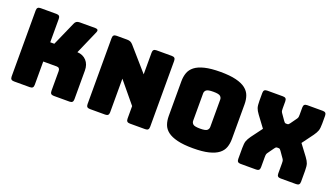

<svg xmlns="http://www.w3.org/2000/svg" viewBox="-64 -1246 3101 1773"><g transform="rotate(20 1486.5 -360.0)"><path d="M260 0H105Q86 0 77.5 -8.5Q69 -17 69 -36V-684Q69 -703 77.5 -711.5Q86 -720 105 -720H260Q279 -720 287.5 -711.5Q296 -703 296 -684V-454H336L439 -687Q446 -705 458 -712.5Q470 -720 489 -720H643Q660 -720 666 -711.5Q672 -703 665 -687L563 -454Q619 -451 652.5 -414.5Q686 -378 686 -318V-36Q686 -17 677.5 -8.5Q669 0 650 0H496Q477 0 468.5 -8.5Q460 -17 460 -36V-231Q460 -247 452 -256Q444 -265 428 -265H296V-36Q296 -17 287.5 -8.5Q279 0 260 0Z M1001 0H851Q832 0 823.5 -8.5Q815 -17 815 -36V-684Q815 -703 823.5 -711.5Q832 -720 851 -720H955Q974 -720 987.5 -714Q1001 -708 1014 -693L1208 -471V-684Q1208 -703 1216.5 -711.5Q1225 -720 1244 -720H1394Q1413 -720 1421.5 -711.5Q1430 -703 1430 -684V-36Q1430 -17 1421.5 -8.5Q1413 0 1394 0H1244Q1225 0 1216.5 -8.5Q1208 -17 1208 -36V-159L1037 -366V-36Q1037 -17 1028.5 -8.5Q1020 0 1001 0Z M2178 -189Q2178 -143 2164.5 -105.5Q2151 -68 2116.5 -41.5Q2082 -15 2021.5 0Q1961 15 1868 15Q1775 15 1714 0Q1653 -15 1618.5 -41.5Q1584 -68 1570.5 -105.5Q1557 -143 1557 -189V-530Q1557 -576 1570.5 -613.5Q1584 -651 1618.5 -678Q1653 -705 1714 -720Q1775 -735 1868 -735Q1961 -735 2021.5 -720Q2082 -705 2116.5 -678Q2151 -651 2164.5 -613.5Q2178 -576 2178 -530ZM1784 -225Q1784 -205 1799 -191.5Q1814 -178 1868 -178Q1922 -178 1937 -191.5Q1952 -205 1952 -225V-494Q1952 -513 1937 -526.5Q1922 -540 1868 -540Q1814 -540 1799 -526.5Q1784 -513 1784 -494Z M2520 -36Q2520 -17 2511.5 -8.5Q2503 0 2484 0H2332Q2313 0 2304.5 -8.5Q2296 -17 2296 -36V-143Q2296 -189 2304 -212Q2312 -235 2334 -266L2415 -375L2334 -484Q2311 -515 2303.5 -538Q2296 -561 2296 -607V-684Q2296 -703 2304.5 -711.5Q2313 -720 2332 -720H2486Q2505 -720 2513.5 -711.5Q2522 -703 2522 -684V-615Q2522 -605 2523 -594Q2524 -583 2531 -573L2575 -510Q2580 -502 2585.5 -497.5Q2591 -493 2599 -493H2611Q2619 -493 2624 -497.5Q2629 -502 2635 -510L2680 -573Q2687 -583 2688 -594Q2689 -605 2689 -615V-684Q2689 -703 2697.5 -711.5Q2706 -720 2725 -720H2877Q2896 -720 2904.5 -711.5Q2913 -703 2913 -684V-607Q2913 -561 2905 -538Q2897 -515 2875 -484L2794 -374L2875 -266Q2898 -235 2905.5 -212Q2913 -189 2913 -143V-36Q2913 -17 2904.5 -8.5Q2896 0 2877 0H2725Q2706 0 2697.5 -8.5Q2689 -17 2689 -36V-135Q2689 -145 2688 -156Q2687 -167 2680 -177L2636 -240Q2630 -249 2625 -253Q2620 -257 2612 -257H2598Q2590 -257 2585 -253Q2580 -249 2574 -240L2529 -177Q2522 -167 2521 -156Q2520 -145 2520 -135Z"/></g></svg>

Font: Bungee
Style: Regular
Weight: 400
Designer: David Jonathan Ross
Foundry: David Jonathan Ross
Version: Version 1.000;PS 1.0;hotconv 1.0.72;makeotf.lib2.5.5900